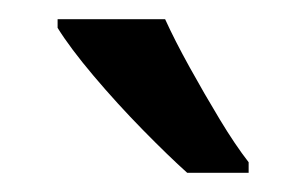

<svg xmlns="http://www.w3.org/2000/svg" viewBox="-20 -786 319 200"><path d="M152 -766Q162 -744 177.5 -716Q193 -688 209 -661.5Q225 -635 239 -617V-606H175Q156 -623 129 -650.5Q102 -678 77.5 -707Q53 -736 40 -757V-766Z"/></svg>

Font: Noto Sans Tamil ExtraCondensed Medium
Style: Regular
Weight: 500
Width: 2
Designer: Jelle Bosma - Monotype Design Team
Foundry: Monotype Imaging Inc.
Version: Version 2.004; ttfautohint (v1.8.4.7-5d5b)